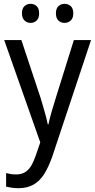

<svg xmlns="http://www.w3.org/2000/svg" viewBox="-20 -746 499 1006"><path d="M2 -536H92L193 -232Q200 -208 207 -184.5Q214 -161 220 -138.5Q226 -116 230 -95H234Q239 -121 249.5 -157.5Q260 -194 272 -232L367 -536H457L253 77Q235 128 212 165Q189 202 156 221Q123 240 77 240Q57 240 41 237.5Q25 235 12 232V161Q23 164 36.5 166Q50 168 64 168Q91 168 110 157Q129 146 142.5 124Q156 102 167 70L191 0ZM95 -676Q95 -702 108.5 -714Q122 -726 140 -726Q159 -726 172 -714Q185 -702 185 -676Q185 -651 172 -638.5Q159 -626 140 -626Q122 -626 108.5 -638.5Q95 -651 95 -676ZM273 -676Q273 -702 286.5 -714Q300 -726 318 -726Q337 -726 350.5 -714Q364 -702 364 -676Q364 -651 350.5 -638.5Q337 -626 318 -626Q299 -626 286 -638.5Q273 -651 273 -676Z"/></svg>

Font: Noto Sans Hebrew SemiCondensed
Style: Regular
Weight: 400
Width: 4
Designer: Monotype Design Team
Foundry: Monotype Imaging Inc.
Version: Version 2.003